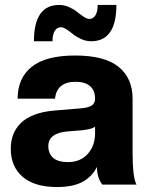

<svg xmlns="http://www.w3.org/2000/svg" viewBox="-20 -752 604 782"><path d="M211.9 9.8Q121.1 9.8 72.5 -31.7Q23.9 -73.2 23.9 -146Q23.9 -177.2 33.4 -202.9Q43 -228.5 63.5 -249.5Q84 -270.5 119.1 -284.2Q154.3 -297.9 202.1 -301.8L312 -311Q342.8 -314 355 -323.2Q367.2 -332.5 367.2 -350.1Q367.2 -383.3 346.9 -401.1Q326.7 -418.9 288.1 -418.9Q211.4 -418.9 204.1 -350.1H51.8Q51.8 -433.6 108.9 -479.7Q166 -525.9 286.1 -525.9Q406.2 -525.9 463.1 -479.7Q520 -433.6 520 -350.1V-131.8Q520 -28.3 536.1 0H397Q375 -27.8 375 -71.8Q353 -30.3 314.2 -10.3Q275.4 9.8 211.9 9.8ZM256.8 -91.8Q307.6 -91.8 337.4 -125.2Q367.2 -158.7 367.2 -208V-236.8Q357.9 -226.1 312 -221.2L255.9 -216.8Q176.8 -210 176.8 -157.2Q176.8 -126.5 196.5 -109.1Q216.3 -91.8 256.8 -91.8ZM351.1 -584Q330.6 -584 310.5 -593Q290.5 -602.1 277.8 -612.5Q265.1 -623 251.5 -632.1Q237.8 -641.1 228 -641.1Q212.4 -641.1 203.1 -626.2Q193.8 -611.3 193.8 -584H118.2Q118.2 -731.9 221.2 -731.9Q241.7 -731.9 261.7 -722.9Q281.7 -713.9 294.4 -703.4Q307.1 -692.9 320.8 -683.8Q334.5 -674.8 344.2 -674.8Q359.4 -674.8 368.7 -689.7Q377.9 -704.6 377.9 -731.9H454.1Q454.1 -584 351.1 -584Z"/></svg>

Font: Creato Display ExtraBold
Style: Regular
Weight: 800
Version: Version 1.000